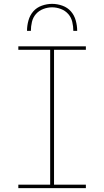

<svg xmlns="http://www.w3.org/2000/svg" viewBox="-20 -975 540 995"><path d="M75 0V-18H240V-717H75V-735H425V-717H260V-18H425V0ZM120 -815Q120 -842 127.5 -869Q135 -896 152.5 -916Q170 -936 196.5 -945.5Q223 -955 250 -955Q277 -955 303.5 -945.5Q330 -936 347.5 -916Q365 -896 372.5 -869Q380 -842 380 -815H360Q360 -838 354.5 -861.5Q349 -885 333.5 -902.5Q318 -920 295.5 -928.5Q273 -937 250 -937Q227 -937 204.5 -928.5Q182 -920 166.5 -902.5Q151 -885 145.5 -861.5Q140 -838 140 -815Z"/></svg>

Font: Iosevka Term Curly Thin
Style: Regular
Weight: 100
Designer: Belleve Invis
Foundry: Belleve Invis
Version: Version 32.3.0